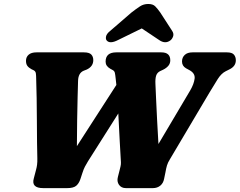

<svg xmlns="http://www.w3.org/2000/svg" viewBox="-20 -970 1236 990"><path d="M918.5 -653Q918.5 -673.5 932.5 -686.8Q946.5 -700 972.5 -700H1150Q1176 -700 1186 -688.5Q1196 -677 1196 -659Q1196 -628.5 1163.5 -612.5L1143.5 -602.5Q1121.5 -591.5 1103 -562.8Q1084.5 -534 1060.5 -493.5L856.5 -149.5Q845.5 -132 841 -117Q836.5 -102 833 -81L826.5 -49.5Q822.5 -26 806.8 -13Q791 0 768 0H629.5Q605.5 0 593.5 -17.2Q581.5 -34.5 588 -58L596.5 -91.5Q599 -101.5 601.5 -112.2Q604 -123 603.5 -133.5Q600.5 -177 597.2 -245.2Q594 -313.5 590 -385L433.5 -138Q424.5 -123.5 417.8 -110.5Q411 -97.5 405 -78.5L394.5 -46.5Q387 -24 372.8 -12Q358.5 0 326 0H203Q139.5 0 154.5 -51L166 -95Q169.5 -107.5 171.2 -121.2Q173 -135 172.5 -155Q171.5 -181.5 171 -232Q170.5 -282.5 170.2 -343.5Q170 -404.5 169 -463.5Q168 -522.5 166.5 -566Q166.5 -579 165 -591Q163.5 -603 153 -608L142.5 -613Q128.5 -620.5 121.2 -630.2Q114 -640 114 -656.5Q114 -676 127.8 -688Q141.5 -700 168 -700H412.5Q440 -700 450.5 -689Q461 -678 461 -660Q461 -627.5 427.5 -611.5L412 -605.5Q383.5 -594 382.5 -553Q381.5 -523 380.2 -469.5Q379 -416 377.8 -350Q376.5 -284 376.5 -216.5L580 -532Q578 -549.5 576.5 -564.5Q574.5 -585 572.2 -594.5Q570 -604 561.5 -608.5L548 -616Q524.5 -629.5 524.5 -652Q524.5 -700 579.5 -700H812Q858 -700 858 -659Q858 -642.5 847.8 -630.5Q837.5 -618.5 821 -610.5L806 -603.5Q790.5 -596 785.2 -580.2Q780 -564.5 781.5 -536Q782.5 -511 784.8 -460.8Q787 -410.5 790.2 -348.5Q793.5 -286.5 797 -227.5L961.5 -505Q980 -537 983.5 -564.5Q987 -592 956.5 -608.5L939 -618Q918.5 -630 918.5 -653ZM857.5 -761Q831 -742 800 -764L711 -823.5L589.5 -764Q547 -742 530.5 -761Q524 -768 526.8 -782Q529.5 -796 548.5 -811L658.5 -906Q683 -925 701.8 -937.2Q720.5 -949.5 744.5 -949.5Q768.5 -949.5 780.5 -937.2Q792.5 -925 806 -906L867.5 -811Q877.5 -796 872.5 -782Q867.5 -768 857.5 -761Z"/></svg>

Font: Fraunces 9pt S050 Black
Style: Italic
Weight: 900
Italic angle: -16°
Version: Version 1.000; ttfautohint (v1.8.3)